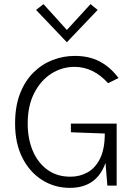

<svg xmlns="http://www.w3.org/2000/svg" viewBox="-20 -898 668 929"><path d="M318 11Q244 11 183.8 -27Q123.5 -65 88.2 -134.8Q53 -204.5 53 -300Q53 -384 77.2 -445.8Q101.5 -507.5 142.5 -547.8Q183.5 -588 235.2 -607.8Q287 -627.5 342 -627.5Q410.5 -627.5 462 -600.8Q513.5 -574 553.5 -520.5L503 -495.5Q431.5 -574.5 340.5 -574.5Q280 -574.5 228.5 -541.8Q177 -509 145.5 -447.5Q114 -386 114 -300Q114 -226.5 138.5 -168.5Q163 -110.5 209.2 -76.8Q255.5 -43 320.5 -43Q366 -43 403.8 -64Q441.5 -85 464.2 -131Q487 -177 487 -252L323 -258V-300H544.5V0H499.5L490.5 -110Q448 11 318 11ZM303.5 -693.5 154.5 -850 190.5 -878 303.5 -753 418 -878 452.5 -850Z"/></svg>

Font: Betina Sans Light
Style: Regular
Weight: 300
Designer: Jonathan Pinhorn (font) & Cristiano Sobral (main changes)
Version: Version 2.001;October 6, 2020;FontCreator 13.0.0.2681 64-bit